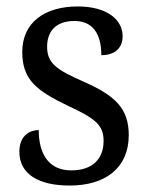

<svg xmlns="http://www.w3.org/2000/svg" viewBox="-20 -565 458 595"><path d="M196 10C307 10 379 -45 379 -146C379 -230 336 -269 239 -312C157 -348 126 -368 126 -420C126 -467 152 -500 211 -500C266 -500 294 -462 294 -394C337 -394 360 -417 360 -453C360 -503 313 -545 221 -545C118 -545 49 -495 49 -404C49 -318 93 -284 191 -237C277 -197 301 -177 301 -128C301 -72 266 -37 201 -37C128 -37 100 -92 100 -162C74 -162 40 -146 40 -95C40 -25 100 10 196 10Z"/></svg>

Font: Noto Serif Ethiopic SemiCondensed
Style: Regular
Weight: 400
Width: 4
Designer: Monotype Design Team
Foundry: Monotype Imaging Inc.
Version: Version 2.102